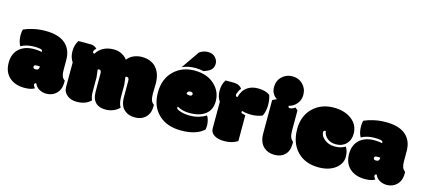

<svg xmlns="http://www.w3.org/2000/svg" viewBox="-58 -1244 3890 1759"><g transform="rotate(15 1886.5 -364.5)"><path d="M509.3 -241.7Q509.3 -206.5 517.1 -185.1Q524.9 -163.6 544.4 -151.4Q544.9 -148.9 544.9 -142.1V-133.3Q544.9 -64 502.9 -25.4Q465.8 8.8 411.1 8.8Q374 8.8 343.3 -8.8Q312.5 -26.4 299.3 -59.6Q282.7 -59.6 282.7 -43.5Q282.7 -29.8 299.8 -12.7Q268.1 8.8 204.1 8.8Q113.8 8.8 59.8 -40.3Q5.9 -89.4 5.9 -177.5Q5.9 -265.6 63 -314Q115.2 -357.4 198.2 -357.4Q226.6 -357.4 252.9 -353.5Q270.5 -350.1 272 -349.6Q273.4 -354.5 273.4 -357.9Q273.4 -370.6 252 -375Q230.5 -379.4 195.8 -379.4Q122.1 -379.4 69.8 -349.6Q45.9 -390.1 45.9 -452.1Q45.9 -487.3 54.7 -504.4Q89.8 -520.5 144 -533Q198.2 -545.4 258.3 -545.4Q382.3 -545.4 445.8 -491.2Q509.3 -437 509.3 -337.4ZM255.9 -217.8Q235.4 -217.8 235.4 -199.2Q235.4 -181.6 259.3 -181.6Q275.9 -181.6 283.7 -189.7Q291.5 -197.8 291.5 -217.8Q291.5 -217.8 255.9 -217.8Z M1355.5 -241.7Q1355.5 -206.1 1363.3 -183.6Q1371.1 -161.1 1390.6 -148.9Q1391.1 -146.5 1391.1 -140.6V-133.3Q1391.1 -66.4 1352.1 -28.8Q1313 8.8 1251.2 8.8Q1189.5 8.8 1151.9 -24.9Q1107.4 -64 1107.4 -144.5V-298.8Q1107.4 -331.5 1085.9 -331.5Q1077.6 -331.5 1072.8 -327.6L1081.5 -254.9V-144.5Q1081.5 -78.1 1103.5 -43.9Q1080.1 -19 1045.2 -5.1Q1010.3 8.8 974.1 8.8Q915.5 8.8 883.3 -19.5Q844.2 -53.7 844.2 -127.4V-298.8Q844.2 -331.5 822.8 -331.5Q814.5 -331.5 809.6 -327.6L818.4 -254.9V-125.5Q818.4 -70.8 833 -41Q785.2 8.3 698.7 8.3Q647.5 8.3 612.3 -17.6Q571.8 -47.4 571.8 -97.7V-331.1Q543 -371.6 543 -430.9Q543 -490.2 571.8 -533.7H689.5Q724.1 -533.7 748.5 -507.8Q727.1 -487.8 727.1 -474.6Q727.1 -459.5 744.1 -459.5Q765.6 -496.6 803.2 -518.6Q847.2 -543.5 906.2 -543.5Q951.2 -543.5 985.1 -524.4Q1019 -505.4 1035.6 -480.5Q1058.6 -511.7 1095.5 -527.6Q1132.3 -543.5 1172.4 -543.5Q1260.7 -543.5 1309.6 -488.8Q1357.4 -434.1 1357.4 -338.9Z M1690.4 15.1Q1555.2 15.1 1477.1 -60.1Q1397 -135.7 1397 -267.3Q1397 -398.9 1479.5 -476.1Q1555.7 -547.9 1672.4 -547.9Q1789.1 -547.9 1859.6 -483.6Q1930.2 -419.4 1930.2 -325.7Q1930.2 -242.2 1872.1 -199.7Q1818.4 -159.7 1725.6 -159.7Q1656.2 -159.7 1608.4 -188.5Q1604.5 -185.5 1604.5 -177.7Q1604.5 -163.1 1643.1 -150.9Q1681.6 -137.7 1730.7 -137.7Q1779.8 -137.7 1820.1 -150.1Q1860.4 -162.6 1884.8 -179.7Q1896.5 -169.4 1903.6 -141.8Q1910.6 -114.3 1910.6 -91.6Q1910.6 -68.8 1906.2 -51.3Q1868.2 -19 1828.1 -5.4Q1771.5 15.1 1690.4 15.1ZM1684.1 -315.4Q1708.5 -315.4 1708.5 -334Q1708.5 -351.6 1682.6 -351.6Q1656.7 -351.6 1652.8 -323.7Q1666.5 -315.4 1684.1 -315.4ZM1672.9 -572.8Q1601.6 -572.8 1547.4 -546.9L1665.5 -717.8Q1703.1 -744.1 1746.3 -744.1Q1789.6 -744.1 1815.2 -717.5Q1840.8 -690.9 1840.8 -656.5Q1840.8 -622.1 1818.8 -600.1Q1801.8 -583 1766.1 -569.8L1751 -564Q1713.4 -572.8 1672.9 -572.8Z M2098.6 6.3Q2040.5 6.3 2005.9 -14.6Q1967.3 -36.6 1967.3 -79.6V-331.1Q1938.5 -371.6 1938.5 -430.9Q1938.5 -490.2 1967.3 -533.7H2042Q2099.6 -533.7 2124.5 -496.6Q2112.3 -482.9 2103 -461.9Q2093.8 -440.9 2093.8 -431.9Q2093.8 -422.9 2098.4 -418.5Q2103 -414.1 2111.8 -414.1Q2128.9 -481.9 2176.8 -513.7Q2216.3 -540.5 2274.4 -540.5Q2346.7 -540.5 2387.7 -509.8Q2402.3 -470.7 2402.3 -414.3Q2402.3 -357.9 2379.9 -312Q2363.3 -303.2 2334 -297.1Q2304.7 -291 2274.9 -291Q2245.1 -291 2221.4 -295.2Q2197.8 -299.3 2187 -302.7Q2183.1 -298.8 2183.1 -291.5Q2183.1 -284.2 2192.6 -280.5Q2202.1 -276.9 2224.6 -272.5V-27.3Q2171.4 6.3 2098.6 6.3Z M2674.8 -439.5V-246.1Q2674.8 -173.3 2710 -151.4Q2710.4 -148.9 2710.4 -142.1V-133.3Q2710.4 -61.5 2671.4 -25.4Q2635.3 8.8 2575 8.8Q2514.6 8.8 2475.6 -25.4Q2426.3 -68.8 2426.3 -152.3V-469.7Q2435.1 -476.1 2445.3 -480Q2455.6 -483.9 2466.8 -489.7Q2445.8 -500.5 2428.7 -527.1Q2411.6 -553.7 2411.6 -589.4Q2411.6 -650.9 2452.1 -689.9Q2492.7 -729 2551.5 -729Q2610.4 -729 2650.1 -689.2Q2689.9 -649.4 2689.9 -589.4Q2689.9 -541 2659.7 -504.6Q2629.4 -468.3 2585.9 -459Q2585.9 -440.4 2600.1 -440.4Q2625 -440.4 2650.9 -460Q2670.4 -444.8 2674.8 -439.5Z M2994.1 15.1Q2867.2 15.1 2791.7 -63.2Q2716.3 -141.6 2716.3 -273.4Q2716.3 -405.3 2801.8 -481.9Q2877.9 -550.3 2992.2 -550.3Q3093.8 -550.3 3160.6 -500.2Q3227.5 -450.2 3227.5 -364.3Q3227.5 -304.7 3190.7 -267.3Q3153.8 -230 3093.8 -230Q3044.9 -230 3012.5 -256.1Q2980 -282.2 2974.1 -324.2Q2952.6 -324.2 2952.6 -308.6Q2952.6 -272.9 2987.8 -243.2Q3028.3 -208 3088.6 -208Q3148.9 -208 3188.5 -233.9Q3212.9 -196.3 3212.9 -142.6Q3212.9 -80.1 3159.2 -35.6Q3097.7 15.1 2994.1 15.1Z M3737.8 -241.7Q3737.8 -206.5 3745.6 -185.1Q3753.4 -163.6 3772.9 -151.4Q3773.4 -148.9 3773.4 -142.1V-133.3Q3773.4 -64 3731.4 -25.4Q3694.3 8.8 3639.6 8.8Q3602.5 8.8 3571.8 -8.8Q3541 -26.4 3527.8 -59.6Q3511.2 -59.6 3511.2 -43.5Q3511.2 -29.8 3528.3 -12.7Q3496.6 8.8 3432.6 8.8Q3342.3 8.8 3288.3 -40.3Q3234.4 -89.4 3234.4 -177.5Q3234.4 -265.6 3291.5 -314Q3343.8 -357.4 3426.8 -357.4Q3455.1 -357.4 3481.4 -353.5Q3499 -350.1 3500.5 -349.6Q3502 -354.5 3502 -357.9Q3502 -370.6 3480.5 -375Q3459 -379.4 3424.3 -379.4Q3350.6 -379.4 3298.3 -349.6Q3274.4 -390.1 3274.4 -452.1Q3274.4 -487.3 3283.2 -504.4Q3318.4 -520.5 3372.6 -533Q3426.8 -545.4 3486.8 -545.4Q3610.8 -545.4 3674.3 -491.2Q3737.8 -437 3737.8 -337.4ZM3484.4 -217.8Q3463.9 -217.8 3463.9 -199.2Q3463.9 -181.6 3487.8 -181.6Q3504.4 -181.6 3512.2 -189.7Q3520 -197.8 3520 -217.8Q3520 -217.8 3484.4 -217.8Z"/></g></svg>

Font: Modak
Style: Regular
Weight: 400
Version: Version 1.036;PS Version 1.000;hotconv 1.0.79;makeotf.lib2.5